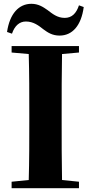

<svg xmlns="http://www.w3.org/2000/svg" viewBox="-20 -989 477 1009"><path d="M17 -821 43 -812C57 -854 83 -876 116 -876C156 -876 184 -854 208 -835C231 -818 255 -802 293 -802C360 -802 407 -854 420 -952L395 -961C381 -919 358 -895 320 -895C281 -895 255 -917 230 -936C206 -953 181 -969 145 -969C79 -969 31 -917 17 -821ZM41 -713 131 -705C134 -602 134 -499 134 -395V-351C134 -247 134 -144 131 -43L41 -34V0H395V-34L306 -43C304 -146 304 -249 304 -352V-395C304 -499 304 -603 306 -705L395 -713V-747H41Z"/></svg>

Font: Noto Serif SC Black
Style: Regular
Weight: 900
Designer: Ryoko NISHIZUKA 西塚涼子 (kana & ideographs); Frank Grießhammer (Latin, Greek & Cyrillic); Wenlong ZHANG 张文龙 (bopomofo); San
Foundry: Adobe
Version: Version 2.001;hotconv 1.1.0;makeotfexe 2.6.0